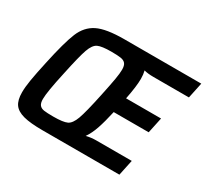

<svg xmlns="http://www.w3.org/2000/svg" viewBox="-139 -896 1183 1103"><g transform="rotate(30 453.0 -344.0)"><path d="M39 -130Q39 -165 47 -213.5Q55 -262 73 -344Q106 -498 133.5 -564.5Q161 -631 218.5 -659.5Q276 -688 396 -688H906L884 -584H649Q611 -584 586 -591Q592 -567 592 -538Q592 -489 574 -399H806L784 -295H552Q536 -223 520 -176Q504 -129 481 -96Q513 -104 547 -104H782L760 0H250Q169 0 123.5 -12Q78 -24 58.5 -51.5Q39 -79 39 -130ZM441 -344Q458 -424 465 -465Q472 -506 472 -530Q472 -557 462 -569.5Q452 -582 431 -585.5Q410 -589 368 -589Q304 -589 278.5 -577Q253 -565 236.5 -518.5Q220 -472 193 -344Q162 -204 162 -157Q162 -130 172 -117.5Q182 -105 202 -102Q222 -99 264 -99Q329 -99 354.5 -111Q380 -123 397 -169.5Q414 -216 441 -344Z"/></g></svg>

Font: Saira Semi Condensed Medium
Style: Italic
Weight: 500
Width: 4
Italic angle: -12°
Designer: Hector Gatti with collaboration of the Omnibus-Type team
Foundry: Omnibus-Type
Version: Version 1.001; ttfautohint (v1.8)